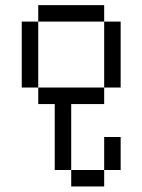

<svg xmlns="http://www.w3.org/2000/svg" viewBox="-20 -582 540 728"><path d="M250 62.5V125H375V62.5ZM250 62.5Q250 62.5 250 -187.5H375V-250H125V-187.5H187.5Q187.5 -187.5 187.5 62.5ZM375 62.5H437.5Q437.5 62.5 437.5 -62.5H375Q375 -62.5 375 62.5ZM125 -250Q125 -250 125 -500H62.5Q62.5 -500 62.5 -250ZM375 -250H437.5Q437.5 -250 437.5 -500H375Q375 -500 375 -250ZM125 -500H375V-562.5H125Z"/></svg>

Font: CalcUnifontExMono
Style: Regular
Weight: 500
Version: Version 15.0.06